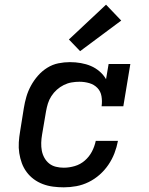

<svg xmlns="http://www.w3.org/2000/svg" viewBox="-20 -794 640 822"><path d="M253 8Q230 8 207 5Q184 2 163 -6Q142 -14 124.5 -27Q107 -40 94 -57.5Q81 -75 73.5 -95.5Q66 -116 62.5 -138.5Q59 -161 60.5 -184.5Q62 -208 66 -231L82 -331Q86 -356 93 -380Q100 -404 112.5 -427Q125 -450 142.5 -470Q160 -490 182.5 -504Q205 -518 230 -523Q255 -528 279 -528Q303 -528 326 -524Q349 -520 369 -511.5Q389 -503 406 -488.5Q423 -474 434 -455L445 -520H538L508 -339H415Q418 -361 414.5 -382Q411 -403 397 -417.5Q383 -432 362.5 -438Q342 -444 320 -444Q303 -444 286 -441Q269 -438 253 -430Q237 -422 223.5 -410Q210 -398 200 -382.5Q190 -367 185 -350.5Q180 -334 177 -317L160 -217Q157 -200 156.5 -182.5Q156 -165 159 -149Q162 -133 170 -118.5Q178 -104 190.5 -94Q203 -84 219.5 -80Q236 -76 253 -76Q276 -76 300 -83Q324 -90 343 -106.5Q362 -123 373.5 -145Q385 -167 390 -191H485Q480 -164 470 -138Q460 -112 444 -88.5Q428 -65 406.5 -46Q385 -27 359.5 -14.5Q334 -2 307 3Q280 8 253 8ZM323 -575 275 -625 434 -774 499 -706Z"/></svg>

Font: Iosevka Etoile Medium Oblique
Style: Regular
Weight: 500
Italic angle: -9°
Designer: Belleve Invis
Foundry: Belleve Invis
Version: Version 15.5.2; ttfautohint (v1.8.4)